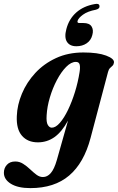

<svg xmlns="http://www.w3.org/2000/svg" viewBox="-75 -723 607 988"><path d="M391 -13Q357 115.5 281 180.2Q205 245 81 245Q17.5 245 -18.8 222.8Q-55 200.5 -55 166Q-55 142 -39.5 125Q-24 108 3.5 108Q25.5 108 44.2 120Q63 132 79.8 148Q96.5 164 112.5 176Q128.5 188 146 188Q168.5 188 186.2 167.8Q204 147.5 217.5 100.5L275 -102.5Q243 -44 205 -17.2Q167 9.5 120 9.5Q67.5 9.5 38 -24.5Q8.5 -58.5 11.5 -125.5Q13.5 -183 37.8 -241Q62 -299 106.2 -347Q150.5 -395 213 -424Q275.5 -453 354 -453Q428.5 -453 471 -437Q513.5 -421 511.5 -401.5Q510 -390.5 504 -384.8Q498 -379 491.2 -372.8Q484.5 -366.5 481 -353ZM165 -130Q162.5 -94.5 171 -80.2Q179.5 -66 191.5 -66Q211.5 -66 233.2 -91Q255 -116 275 -157.5Q295 -199 310.8 -249.8Q326.5 -300.5 334.5 -352Q338.5 -376.5 335 -390.5Q331.5 -404.5 315.5 -404.5Q291 -404.5 265.5 -378.8Q240 -353 218 -311.5Q196 -270 181.8 -222.2Q167.5 -174.5 165 -130ZM354.5 -604.5Q385 -604.5 396.2 -586.8Q407.5 -569 400 -542.5Q393 -515 370.8 -500Q348.5 -485 318 -485Q284 -485 269.5 -507.8Q255 -530.5 266.5 -573.5Q280 -625.5 317.5 -658.8Q355 -692 412.5 -702Q435 -707 437 -692.5Q439.5 -678.5 418.5 -673Q376 -665 352 -647.5Q328 -630 324 -615Q321.5 -604.5 333 -604.5Z"/></svg>

Font: Fraunces 144pt S050
Style: Bold Italic
Weight: 700
Italic angle: -16°
Version: Version 1.000; ttfautohint (v1.8.3)